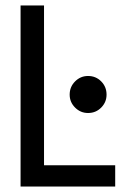

<svg xmlns="http://www.w3.org/2000/svg" viewBox="-20 -680 498 700"><path d="M55 -660H140.5V-77.5H400V0H55ZM301 -268Q273.5 -268 253.8 -287.8Q234 -307.5 234 -335Q234 -363.5 253.8 -383.2Q273.5 -403 301 -403Q329.5 -403 349 -383.2Q368.5 -363.5 368.5 -335Q368.5 -307.5 349 -287.8Q329.5 -268 301 -268Z"/></svg>

Font: League Spartan Thin
Style: Regular
Weight: 400
Version: Version 2.002